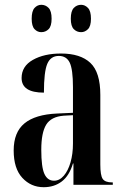

<svg xmlns="http://www.w3.org/2000/svg" viewBox="-20 -770 518 800"><path d="M162 10Q109 10 73 -29Q37 -68 37 -143Q37 -219 82 -256Q127 -293 218 -297L284 -300V-407Q284 -481 270.5 -509Q257 -537 225 -537Q191 -537 177 -504Q163 -471 163 -384Q70 -384 70 -445Q70 -494 117 -520.5Q164 -547 234 -547Q315 -547 356.5 -508Q398 -469 398 -375V-85Q398 -39 408 -24.5Q418 -10 447 -10H450V0H286V-89H284Q269 -38 237.5 -14Q206 10 162 10ZM205 -17Q228 -17 246 -38Q264 -59 274 -94Q284 -129 284 -172V-290L246 -288Q193 -284 172.5 -250.5Q152 -217 152 -146Q152 -74 165 -45.5Q178 -17 205 -17ZM318 -636Q300 -636 287.5 -648.5Q275 -661 275 -692Q275 -724 287.5 -737Q300 -750 318 -750Q334 -750 346.5 -737Q359 -724 359 -692Q359 -661 346.5 -648.5Q334 -636 318 -636ZM152 -636Q136 -636 124 -648.5Q112 -661 112 -692Q112 -724 124 -737Q136 -750 152 -750Q170 -750 182.5 -737Q195 -724 195 -692Q195 -661 182.5 -648.5Q170 -636 152 -636Z"/></svg>

Font: Noto Serif Display ExtraCondensed SemiBold
Style: Regular
Weight: 600
Width: 2
Designer: Monotype Design Team
Foundry: Monotype Imaging Inc.
Version: Version 2.009